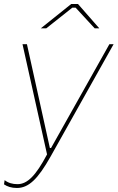

<svg xmlns="http://www.w3.org/2000/svg" viewBox="-35 -740 585 955"><path d="M49 195C107 195 153 152 217 38L530 -520H509L219 -4H213L99 -520H77L199 28C143 134 101 176 52 176C27 176 6 170 -12 156L-15 177C1 188 22 195 49 195ZM459 -599 353 -720H319L168 -599H195L325 -702H341L436 -599Z"/></svg>

Font: Fixel Text 20240404 Thin
Style: Italic
Weight: 100
Width: 4
Italic angle: -10°
Designer: AlfaBravo + MacPaw
Foundry: Kyrylo Tkachov, Marchela Mozhyna, Serhii Makarenko, Maria Weinstein, Zakhar Kryvoshyya
Version: Version 1.211;Glyphs 3.2 (3225)